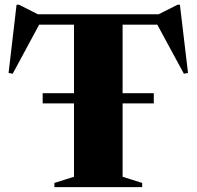

<svg xmlns="http://www.w3.org/2000/svg" viewBox="-20 -774 813 794"><path d="M156.5 -346.5V-388.5H286V-672H142L32.5 -469L15.5 -472.5L48.5 -754.5H58.5L136.5 -715H636L714.5 -754.5H724L757.5 -472.5L740.5 -469L630.5 -672H487V-388.5H616V-346.5H487V-43L568 -17.5V0H205V-17.5L286 -43V-346.5Z"/></svg>

Font: Newsreader Display
Style: Bold
Weight: 700
Designer: Hugues Gentile
Foundry: Production Type
Version: Version 1.001